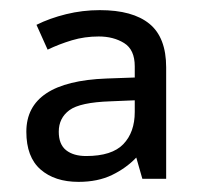

<svg xmlns="http://www.w3.org/2000/svg" viewBox="-20 -742 397 379"><path d="M177 -722Q242 -722 275 -695Q308 -668 308 -609V-389H261L249 -431Q229 -410 201 -396.5Q173 -383 135 -383Q88 -383 60 -407.5Q32 -432 32 -482Q32 -581 190 -587L246 -589V-611Q246 -644 225 -657Q204 -670 175 -670Q147 -670 122 -662.5Q97 -655 74 -644L52 -693Q78 -706 110.5 -714Q143 -722 177 -722ZM198 -542Q138 -540 117 -524.5Q96 -509 96 -482Q96 -457 110.5 -445.5Q125 -434 150 -434Q201 -434 223.5 -457.5Q246 -481 246 -521V-544Z"/></svg>

Font: Noto Sans Sogdian
Style: Regular
Weight: 400
Designer: Monotype Design Team
Foundry: Monotype Imaging Inc.
Version: Version 2.002; ttfautohint (v1.8.4.7-5d5b)